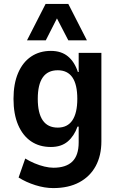

<svg xmlns="http://www.w3.org/2000/svg" viewBox="-20 -771 608 981"><path d="M252 190Q208 190 160.5 175Q113 160 75 136L109 39Q132 53 157 63.5Q182 74 207 80Q232 86 253 86Q317 86 349.5 54.5Q382 23 382 -44V-124H376Q359 -76 326 -48Q293 -20 240 -20Q181 -20 138.5 -49Q96 -78 72.5 -133Q49 -188 49 -266Q49 -343 72.5 -398Q96 -453 139 -482Q182 -511 240 -511Q293 -511 327 -483Q361 -455 378 -403H382V-501H498V-49Q498 24 469 77.5Q440 131 385 160.5Q330 190 252 190ZM275 -119Q325 -119 350 -156.5Q375 -194 375 -266Q375 -339 350 -375.5Q325 -412 275 -412Q224 -412 198.5 -375.5Q173 -339 173 -266Q173 -193 198.5 -156Q224 -119 275 -119ZM118 -565 213 -751H329L424 -565H329L271 -677L214 -565Z"/></svg>

Font: Nunito Sans 7pt Condensed
Style: Bold
Weight: 700
Width: 3
Designer: Vernon Adams
Foundry: Vernon Adams
Version: Version 3.101;gftools[0.9.27]